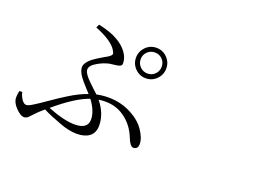

<svg xmlns="http://www.w3.org/2000/svg" viewBox="-106 -989 1713 1257"><g transform="rotate(20 750.0 -360.5)"><path d="M139.6 8.8Q115.2 8.8 82 -25.4Q47.9 -60.5 47.9 -94.7Q47.9 -118.2 53.7 -141.6L73.2 -142.6Q80.1 -113.3 95.2 -92.3Q110.4 -71.3 126 -71.3Q136.7 -71.3 152.3 -79.6Q168 -87.9 208 -114.3Q217.8 -121.1 236.3 -133.8Q320.3 -192.4 361.3 -216.8Q428.7 -258.8 486.3 -278.3Q478.5 -287.1 462.9 -303.7Q423.8 -346.7 409.2 -367.2Q384.8 -402.3 384.8 -428.7Q384.8 -458 423.8 -491.2Q447.3 -509.8 499 -540Q522.5 -552.7 530.3 -558.6Q543.9 -568.4 545.9 -576.2Q547.9 -584 540 -597.7Q508.8 -656.2 384.8 -705.1L395.5 -728.5Q485.4 -709 531.2 -680.7Q575.2 -656.2 601.6 -621.1Q629.9 -583 629.9 -543Q629.9 -528.3 614.3 -522.5Q605.5 -518.6 578.1 -515.6Q557.6 -513.7 546.9 -511.7Q506.8 -502.9 469.7 -481.4Q422.9 -455.1 422.9 -426.8Q422.9 -406.2 451.2 -374Q467.8 -355.5 509.8 -316.4Q527.3 -300.8 535.2 -293Q575.2 -301.8 617.2 -301.8Q704.1 -301.8 778.3 -262.7Q843.8 -228.5 877.9 -177.7Q913.1 -126 913.1 -85.9Q913.1 -47.9 880.9 -47.9Q858.4 -47.9 836.9 -103.5Q808.6 -174.8 752.9 -218.8Q690.4 -269.5 607.4 -269.5Q581.1 -269.5 560.5 -265.6Q622.1 -190.4 622.1 -107.4Q622.1 -57.6 588.9 -31.2Q556.6 -6.8 502 -6.8Q447.3 -6.8 382.8 -31.2Q304.7 -59.6 252.9 -85.9L217.8 -54.7Q206.1 -43.9 187.5 -23.4Q171.9 -5.9 165 0Q152.3 8.8 139.6 8.8ZM467.8 -59.6Q558.6 -59.6 558.6 -127Q558.6 -184.6 507.8 -252.9Q414.1 -221.7 277.3 -105.5Q392.6 -59.6 467.8 -59.6ZM801.8 -714.8Q845.7 -714.8 876.5 -683.6Q907.2 -652.3 907.2 -608.9Q907.2 -565.4 876.5 -534.2Q845.7 -502.9 801.8 -502.9Q757.8 -502.9 727.1 -534.2Q696.3 -565.4 696.3 -608.9Q696.3 -652.3 727.1 -683.6Q757.8 -714.8 801.8 -714.8ZM801.8 -536.1Q833 -536.1 854 -557.6Q875 -579.1 875 -609.9Q875 -640.6 854 -661.6Q833 -682.6 802.2 -682.6Q771.5 -682.6 750 -661.6Q728.5 -640.6 728.5 -609.9Q728.5 -579.1 750 -557.6Q771.5 -536.1 801.8 -536.1Z"/></g></svg>

Font: Bpmf Zihi Box R
Style: R
Weight: 400
Foundry: But Ko
Version: Version 1.320